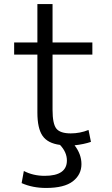

<svg xmlns="http://www.w3.org/2000/svg" viewBox="-20 -710 552 950"><path d="M277 7Q216 -1 190.5 -38Q165 -75 165 -153V-440H50V-500H165V-690H240V-500H437V-440H240V-167Q240 -97 259 -73.5Q278 -50 330 -50Q376 -50 418 -67L430 -8Q395 4 349 9Q383 53 383 102Q383 154 340.5 187Q298 220 208 220Q141 220 87 196L98 136Q144 160 201 160Q311 160 311 84Q311 43 277 7Z"/></svg>

Font: M PLUS 1p
Style: Regular
Weight: 400
Version: Version 1.062